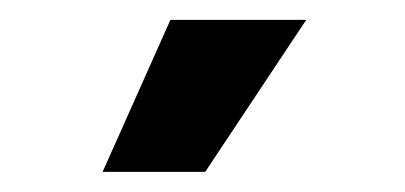

<svg xmlns="http://www.w3.org/2000/svg" viewBox="-20 -787 405 192"><path d="M82.6 -615.1 150.4 -767.1H286.2L185.2 -615.1Z"/></svg>

Font: Inter Variable LoSnoCo
Style: Regular
Weight: 400
Designer: Rasmus Andersson
Foundry: rsms
Version: Version 4.000;git-a52131595; featfreeze: case,dlig,ss01,ss02